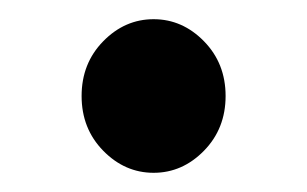

<svg xmlns="http://www.w3.org/2000/svg" viewBox="-20 -450 320 200"><path d="M215 -350Q215 -316 192.5 -293Q170 -270 140 -270Q110 -270 87.5 -293Q65 -316 65 -350Q65 -384 87.5 -407Q110 -430 140 -430Q170 -430 192.5 -407Q215 -384 215 -350Z"/></svg>

Font: Yeseva One
Style: Regular
Weight: 400
Designer: Jovanny Lemonad
Foundry: Jovanny Lemonad
Version: Version 2.001; ttfautohint (v0.91) -l 8 -r 50 -G 200 -x 0 -w